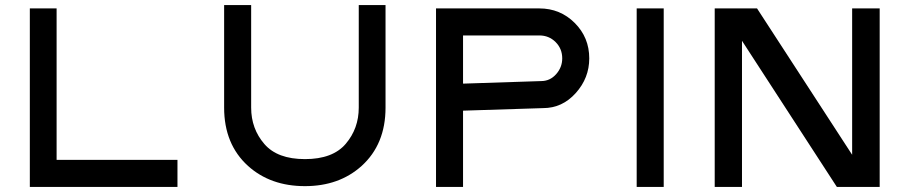

<svg xmlns="http://www.w3.org/2000/svg" viewBox="-20 -733 3573 753"><path d="M676 -106V0H97V-700H202V-106Z M1492 -311Q1492 -167 1398 -82Q1310 -3 1176 -3Q1041 -3 953 -82Q859 -167 859 -311V-713H965V-311Q965 -228 1017 -168Q1068 -109 1176 -109Q1285 -109 1336 -169Q1387 -229 1387 -311V-713H1492Z M2095 -700Q2177 -700 2234 -643Q2291 -586 2291 -504Q2291 -427 2238 -368Q2185 -309 2110 -309L1796 -299V0H1690V-700ZM1796 -405 2102 -415Q2137 -415 2161 -442Q2185 -469 2185 -504Q2185 -542 2159 -568Q2133 -594 2095 -594H1796Z M2583 -700V0H2477V-700Z M3430 -700V0H3262L2890 -573V0H2783V-700H2949L3322 -126V-700Z"/></svg>

Font: Teller
Style: Regular
Weight: 400
Version: Version 3.020;FEAKit 1.0